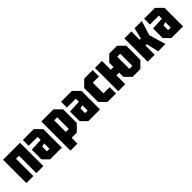

<svg xmlns="http://www.w3.org/2000/svg" viewBox="286 -1841 3263 3263"><g transform="rotate(-45 1917.0 -210.0)"><path d="M34 0V-560H442V0H274V-416H202V0Z M500 -104V-336L724 -346V-420H510V-560H770L886 -444V0H604ZM662 -246V-134H724V-264Z M954 140V-560H1246L1362 -444V-116L1246 0H1122V140ZM1194 -420H1122V-140H1194Z M1418 -104V-336L1642 -346V-420H1428V-560H1688L1804 -444V0H1522ZM1580 -246V-134H1642V-264Z M1870 -114V-446L1984 -560H2188V-408H2038V-152H2188V0H1984Z M2242 0V-560H2410V-347H2476V-450L2586 -560H2774L2884 -450V-110L2774 0H2586L2476 -110V-213H2410V0ZM2644 -134H2716V-426H2644Z M2950 0V-560H3118V-361H3146L3195 -560H3369L3288 -301L3376 0H3201L3150 -221H3118V0Z M3414 -104V-336L3638 -346V-420H3424V-560H3684L3800 -444V0H3518ZM3576 -246V-134H3638V-264Z"/></g></svg>

Font: Tektur Condensed
Style: Bold
Weight: 700
Width: 3
Designer: Adam Jagosz
Foundry: Adam Jagosz
Version: Version 1.005;gftools[0.9.30]